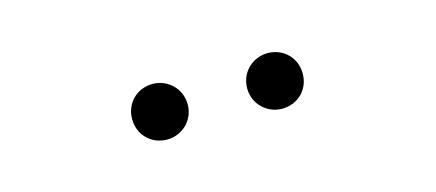

<svg xmlns="http://www.w3.org/2000/svg" viewBox="-25 -817 651 287"><g transform="rotate(-15 300.0 -673.0)"><path d="M389 -630C413 -630 432 -648 432 -673C432 -698 413 -716 389 -716C366 -716 346 -698 346 -673C346 -648 366 -630 389 -630ZM211 -630C234 -630 254 -648 254 -673C254 -698 234 -716 211 -716C187 -716 168 -698 168 -673C168 -648 187 -630 211 -630Z"/></g></svg>

Font: Montserrat Z
Style: Regular
Weight: 400
Designer: Julieta Ulanovsky
Foundry: Julieta Ulanovsky
Version: Version 8.000